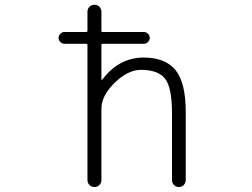

<svg xmlns="http://www.w3.org/2000/svg" viewBox="-20 -793 1040 792"><path d="M246.1 -612.3Q236.3 -612.3 229 -619.6Q221.7 -627 221.7 -636.7Q221.7 -646.5 229 -653.8Q236.3 -661.1 246.1 -661.1H335.9Q340.8 -661.1 340.8 -666V-744.1Q340.8 -756.8 349.1 -765.1Q357.4 -773.4 369.6 -773.4Q381.8 -773.4 390.1 -765.1Q398.4 -756.8 398.4 -744.1V-666Q398.4 -661.1 402.3 -661.1H573.2Q583 -661.1 590.3 -653.8Q597.7 -646.5 597.7 -636.7Q597.7 -627 590.3 -619.6Q583 -612.3 573.2 -612.3H402.3Q398.4 -612.3 398.4 -607.4V-464.8Q398.4 -462.9 399.4 -462.9Q400.4 -462.9 401.4 -463.9Q469.7 -554.7 571.3 -555.7Q662.1 -555.7 704.1 -503.9Q746.1 -452.1 746.1 -332V-49.8Q746.1 -38.1 737.8 -29.8Q729.5 -21.5 717.8 -21.5Q706.1 -21.5 697.8 -29.8Q689.5 -38.1 689.5 -49.8V-326.2Q689.5 -432.6 660.6 -468.8Q631.8 -504.9 561.5 -504.9Q507.8 -504.9 453.1 -451.7Q398.4 -398.4 398.4 -344.7V-50.8Q398.4 -38.1 390.1 -29.8Q381.8 -21.5 369.6 -21.5Q357.4 -21.5 349.1 -29.8Q340.8 -38.1 340.8 -50.8V-607.4Q340.8 -612.3 335.9 -612.3Z"/></svg>

Font: Gen Jyuu Gothic L Monospace Light
Style: Regular
Weight: 300
Designer: [Source Han Sans]
Ryoko NISHIZUKA  (kana & ideographs); Paul D. Hunt (Latin, Greek & Cyrillic); Wenlong ZHANG  (bopomofo
Version: Version 1.002.20150607